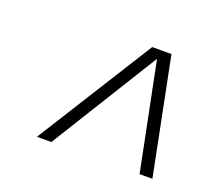

<svg xmlns="http://www.w3.org/2000/svg" viewBox="-64 -753 496 450"><g transform="rotate(20 184.0 -528.0)"><path d="M65 -383H101L267 -651L321 -383H353L295 -673H247Z"/></g></svg>

Font: Geist Thin
Style: Italic
Weight: 100
Italic angle: -12°
Designer: Basement.studio, Andrés Briganti, Mateo Zaragoza
Foundry: Basement.studio, Vercel, Andrés Briganti, Guido Ferreyra, Mateo Zaragoza
Version: Version 1.500